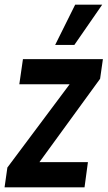

<svg xmlns="http://www.w3.org/2000/svg" viewBox="-32 -800 460 820"><path d="M-12.5 0 -0.5 -84.5 298.5 -484.5 317 -440H50.5L66 -547.5H407.5L395.5 -463.5L104 -63L84.5 -107.5H343.5L329 0ZM203.5 -608 289 -780H404.5L285.5 -608Z"/></svg>

Font: Mohave Light SemiBold
Style: Italic
Weight: 600
Italic angle: -8°
Version: Version 2.003